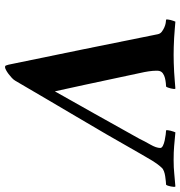

<svg xmlns="http://www.w3.org/2000/svg" viewBox="3 -709 717 763"><g transform="rotate(90 361.5 -327.5)"><path d="M198 -659Q213 -659 230.5 -659.5Q248 -660 266 -661Q284 -662 301 -663.5Q318 -665 332 -666Q334 -665 333.5 -659.5Q333 -654 331.5 -648Q330 -642 328 -636.5Q326 -631 324 -629Q320 -629 310 -628Q300 -627 290 -624.5Q280 -622 272 -616.5Q264 -611 262 -602Q261 -599 261 -590Q261 -577 263.5 -560Q266 -543 270 -526Q281 -475 293.5 -416Q306 -357 317 -306Q330 -246 343 -187Q392 -274 432 -345Q449 -375 465.5 -405Q482 -435 496 -459.5Q510 -484 519.5 -501.5Q529 -519 532 -524Q541 -543 554.5 -566.5Q568 -590 568 -606Q568 -612 559 -616.5Q550 -621 538 -623.5Q526 -626 514.5 -627.5Q503 -629 498 -629Q497 -631 497.5 -636Q498 -641 499.5 -647Q501 -653 503 -658.5Q505 -664 506 -666Q538 -663 561 -661Q584 -659 616 -659Q647 -659 669.5 -661.5Q692 -664 721 -666Q723 -665 722.5 -659.5Q722 -654 721 -648Q720 -642 718 -636.5Q716 -631 714 -629Q710 -629 700.5 -628Q691 -627 680.5 -625.5Q670 -624 660.5 -620.5Q651 -617 646 -611Q632 -596 618.5 -574Q605 -552 591 -527Q548 -451 512.5 -390Q477 -329 443.5 -272.5Q410 -216 376 -158Q342 -100 301 -30Q297 -23 289.5 -16Q282 -9 274 -3Q266 3 258.5 7Q251 11 247 11Q241 11 240 6.5Q239 2 237 -3Q206 -152 176 -299.5Q146 -447 116 -596Q114 -606 106 -612Q98 -618 89 -622Q80 -626 71.5 -627.5Q63 -629 58 -629Q57 -631 57.5 -636Q58 -641 59.5 -647Q61 -653 63 -658.5Q65 -664 66 -666Q79 -665 96 -663.5Q113 -662 130.5 -661Q148 -660 165.5 -659.5Q183 -659 198 -659Z"/></g></svg>

Font: Vermiglione
Style: Bold Italic
Weight: 700
Italic angle: -11°
Version: Version 1.000